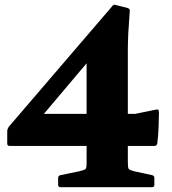

<svg xmlns="http://www.w3.org/2000/svg" viewBox="-20 -776 715 796"><path d="M231 0Q221 0 221 -10V-38Q221 -48 231 -50L309 -66Q331 -71 335 -75.5Q339 -80 339 -99V-580L423 -613L124 -259L105 -304H541L624 -321Q634 -323 636 -321.5Q638 -320 639 -310Q639 -286 637.5 -248Q636 -210 632 -181Q630 -171 620 -171H20Q10 -171 10 -181V-232Q10 -237 12 -241.5Q14 -246 16 -250L445 -750Q450 -759 461 -755L509 -743Q520 -739 518 -730L512 -641Q511 -619 510.5 -603Q510 -587 510 -571V-103Q510 -81 513.5 -76Q517 -71 536 -66L610 -50Q620 -48 620 -38V-10Q620 0 610 0Z"/></svg>

Font: Hahmlet Black
Style: Regular
Weight: 900
Version: Version 1.002